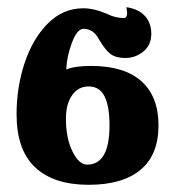

<svg xmlns="http://www.w3.org/2000/svg" viewBox="-20 -942 487 533"><path d="M26 -625Q26 -700 48.5 -767.5Q71 -835 113 -877Q155 -919 211 -919Q241 -919 276 -904Q299 -892 324 -892Q333 -892 333 -907Q333 -910 331 -922Q365 -917 382.5 -897.5Q400 -878 400 -848Q400 -817 378 -799Q356 -781 328 -781Q302 -781 287 -792Q272 -803 254 -834Q239 -862 212 -862Q194 -862 179.5 -823Q165 -784 164 -749Q187 -759 233 -759Q325 -759 372.5 -716.5Q420 -674 420 -594Q420 -512 370 -470.5Q320 -429 226 -429Q129 -429 77.5 -477.5Q26 -526 26 -625ZM284 -594Q284 -646 270.5 -674Q257 -702 226 -702Q197 -702 180 -677.5Q163 -653 163 -612Q163 -559 181 -522Q199 -485 222 -485Q284 -485 284 -594Z"/></svg>

Font: Noto Serif Georgian Black
Style: Regular
Weight: 900
Designer: Monotype Design team
Foundry: Monotype Imaging Inc.
Version: Version 1.000